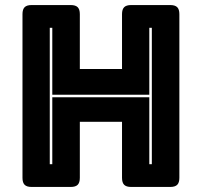

<svg xmlns="http://www.w3.org/2000/svg" viewBox="-20 -740 799 760"><path d="M177 -90H187V-355H571V-90H581V-630H571V-365H187V-630H177ZM260 0H105Q86 0 77.5 -8.5Q69 -17 69 -36V-684Q69 -703 77.5 -711.5Q86 -720 105 -720H260Q279 -720 287.5 -711.5Q296 -703 296 -684V-467H463V-684Q463 -703 471.5 -711.5Q480 -720 499 -720H654Q673 -720 681.5 -711.5Q690 -703 690 -684V-36Q690 -17 681.5 -8.5Q673 0 654 0H499Q480 0 471.5 -8.5Q463 -17 463 -36V-258H296V-36Q296 -17 287.5 -8.5Q279 0 260 0Z"/></svg>

Font: Bungee Inline
Style: Regular
Weight: 400
Designer: David Jonathan Ross
Foundry: David Jonathan Ross
Version: Version 1.001;PS 1.0;hotconv 1.0.72;makeotf.lib2.5.5900